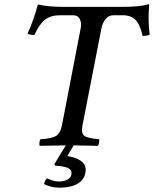

<svg xmlns="http://www.w3.org/2000/svg" viewBox="-20 -677 717 894"><path d="M232.9 87.9 286.1 0Q249 0 165 2Q162.1 -3.9 163.6 -14.4Q165 -24.9 168.9 -28.8Q220.7 -31.7 240.7 -43.9Q260.7 -56.2 268.1 -91.8L356 -546.9Q360.4 -569.3 351.8 -587.6Q343.3 -606 320.8 -606H258.8Q216.8 -606 190.4 -585.9Q164.1 -565.9 140.1 -514.2Q119.6 -514.2 107.9 -520Q137.2 -583 155.8 -654.8L159.2 -655.8Q201.2 -645 279.8 -645H546.9Q630.9 -645 672.9 -657.2L674.8 -654.8Q668 -583.5 676.8 -515.1Q664.6 -509.8 644 -509.8Q632.8 -562 611.3 -584Q589.8 -606 551.8 -606H508.8Q485.8 -606 471.4 -587.9Q457 -569.8 452.1 -543.9L363.8 -91.8Q357.4 -56.6 372.3 -44.9Q387.2 -33.2 440.9 -28.8Q443.4 -25.4 441.4 -13.4Q439.5 -1.5 436 2Q361.8 0 323.2 0L293 49.8Q333.5 55.7 356.2 71.8Q378.9 87.9 378.9 111.8Q378.9 152.3 347.4 174.6Q315.9 196.8 255.9 196.8Q220.2 196.8 185.1 180.2Q188 162.1 199.2 153.8Q201.2 154.3 206.5 156.5Q211.9 158.7 213.1 159.2Q214.4 159.7 218.8 161.1Q223.1 162.6 224.4 163.1Q225.6 163.6 229 164.6Q232.4 165.5 234.1 165.8Q235.8 166 238.8 166.7Q241.7 167.5 243.9 167.5Q246.1 167.5 249 167.7Q252 168 254.9 168Q279.3 168 296.1 158Q313 147.9 313 128.9Q313 112.3 294.7 104.5Q276.4 96.7 236.8 94.2Z"/></svg>

Font: Common Serif Medium
Style: Italic
Weight: 500
Italic angle: -12°
Designer: Philipp H. Poll, Khaled Hosny
Foundry: Stefan Peev, Context Ltd.
Version: Version 1.026